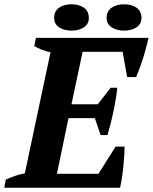

<svg xmlns="http://www.w3.org/2000/svg" viewBox="-44 -877 714 897"><path d="M650 -700Q640 -655 625 -607Q610 -559 592 -517H550L529 -635H342L290 -390H413L473 -467H504Q499 -418 486.5 -358Q474 -298 458 -246H426L399 -325H276L222 -65H416L496 -192H538Q538 -174 536.5 -150Q535 -126 532.5 -100Q530 -74 526 -48Q522 -22 517 0H-24L-17 -38Q3 -47 25.5 -55Q48 -63 72 -67L192 -633Q172 -637 152 -644.5Q132 -652 116 -662L124 -700ZM209 -793Q209 -825 232 -841Q255 -857 290 -857Q325 -857 348 -841Q371 -825 371 -793Q371 -765 348 -749.5Q325 -734 290 -734Q255 -734 232 -749.5Q209 -765 209 -793ZM454 -793Q454 -825 477.5 -841Q501 -857 536 -857Q571 -857 594 -841Q617 -825 617 -793Q617 -765 594 -749.5Q571 -734 536 -734Q501 -734 477.5 -749.5Q454 -765 454 -793Z"/></svg>

Font: PT Serif
Style: Bold Italic
Weight: 700
Italic angle: -12°
Designer: A.Korolkova, O.Umpeleva, V.Yefimov
Foundry: ParaType Ltd
Version: Version 1.000W OFL